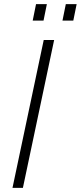

<svg xmlns="http://www.w3.org/2000/svg" viewBox="-20 -902 388 922"><path d="M137 -803H189L205 -882H153ZM280 -803H332L348 -882H296ZM40 0H90L240 -710H190Z"/></svg>

Font: Geist ExtraLight
Style: Italic
Weight: 200
Italic angle: -12°
Designer: Basement.studio, Andrés Briganti, Mateo Zaragoza
Foundry: Basement.studio, Vercel, Andrés Briganti, Guido Ferreyra, Mateo Zaragoza
Version: Version 1.500